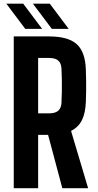

<svg xmlns="http://www.w3.org/2000/svg" viewBox="-20 -992 514 1012"><path d="M52.5 0V-800H238.5Q339.5 -800 384.5 -759.2Q429.5 -718.5 432.5 -625Q433.5 -591 434 -564.5Q434.5 -538 434 -512.8Q433.5 -487.5 432.5 -456Q430.5 -396.5 412 -359Q393.5 -321.5 354.5 -302L444.5 0H308.5L233.5 -281H181V0ZM181 -394.5H238.5Q271.5 -394.5 287 -408.5Q302.5 -422.5 304 -449.5Q305.5 -480 306 -510.2Q306.5 -540.5 306 -570.5Q305.5 -600.5 304 -631Q302.5 -659 287 -672.8Q271.5 -686.5 238.5 -686.5H181ZM253 -840 153.5 -972.5H242.5L342 -840ZM113 -840 13.5 -972.5H102.5L202 -840Z"/></svg>

Font: Big Shoulders
Style: Bold
Weight: 700
Designer: Patric King
Foundry: XO Type Co
Version: Version 2.002